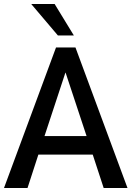

<svg xmlns="http://www.w3.org/2000/svg" viewBox="-21 -943 660 963"><path d="M-1 0 260 -705H357.5L618.5 0H499L434 -198.5L478 -167.5H137.5L181.5 -198.5L117 0ZM307 -578.5 193 -232.5 177 -260.5H438L422.5 -232.5L308 -578.5ZM269.5 -765 135.5 -923H253L349.5 -765Z"/></svg>

Font: Nunito Sans 12pt ExtraLight Condensed
Style: Regular
Weight: 200
Width: 3
Version: Version 3.101;gftools[0.9.27]